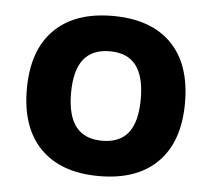

<svg xmlns="http://www.w3.org/2000/svg" viewBox="-40 -780 568 516"><g transform="rotate(5 244.5 -522.0)"><path d="M244.7 -306Q142.3 -306 86.8 -362Q31.3 -418 31.3 -522Q31.3 -626.7 86.8 -682.3Q142.3 -738 244.7 -738Q347.3 -738 402.7 -682.3Q458 -626.7 458 -522Q458 -418 402.7 -362Q347.3 -306 244.7 -306ZM244.7 -401.3Q292.3 -401.3 315.5 -431.1Q338.7 -461 338.7 -522Q338.7 -583 315.5 -612.9Q292.3 -642.7 244.7 -642.7Q197.6 -642.7 174.1 -612.9Q150.6 -583 150.6 -522Q150.6 -461 174.1 -431.1Q197.6 -401.3 244.7 -401.3Z"/></g></svg>

Font: M PLUS 1 Thin
Style: Regular
Weight: 100
Designer: Coji Morishita
Foundry: UNDERFOREST DESIGN
Version: Version 1.001